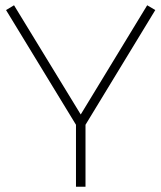

<svg xmlns="http://www.w3.org/2000/svg" viewBox="-20 -708 611 728"><path d="M2.9 -669.9 33.2 -688 286.1 -273.9 538.1 -688 568.8 -669.9 304.2 -234.9V0H268.1V-234.9Z"/></svg>

Font: RawengulkSans
Style: Regular
Weight: 500
Designer: gluk (gluksza@wp.pl)
Foundry: gluk (gluksza@wp.pl)
Version: Version 0.94